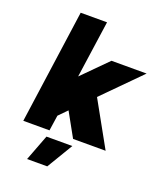

<svg xmlns="http://www.w3.org/2000/svg" viewBox="-161 -804 941 1109"><g transform="rotate(20 309.5 -250.0)"><path d="M139 200H263L359 40H200ZM43 0H204L218 -95L268 -146L349 0H549L396 -275L619 -500H403L253 -349L303 -700H141Z"/></g></svg>

Font: Unageo
Style: Black-Italic
Weight: 900
Designer: Richard Sepsi
Foundry: Richard Sepsi
Version: Version 2.000